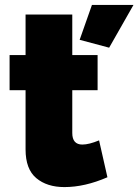

<svg xmlns="http://www.w3.org/2000/svg" viewBox="-20 -750 563 781"><path d="M383 -179 417 -29Q325 11 242 11Q171 11 127.5 -25.5Q84 -62 84 -142V-383H19V-526H84V-691H274V-526H377V-383H274V-209Q274 -162 315 -162Q342 -162 383 -179ZM523 -730 424 -556 304 -588 354 -730Z"/></svg>

Font: Raleway
Style: Heavy
Weight: 900
Designer: Matt McInerney, Pablo Impallari, Rodrigo Fuenzalida
Foundry: Matt McInerney, Pablo Impallari, Rodrigo Fuenzalida
Version: Version 2.001